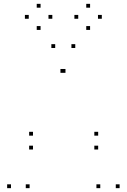

<svg xmlns="http://www.w3.org/2000/svg" viewBox="-20 -970 660 1000"><path d="M372 -720V-740H352V-720ZM267.5 -720V-740H247.5V-720ZM37.2 10V-10H17.2V10ZM134.2 10V-10H114.2V10ZM314.8 -590.7V-610.7H294.8V-590.7ZM321 -590.7V-610.7H301V-590.7ZM502.2 10V-10H482.2V10ZM603 10V-10H583V10ZM491.3 -191.3V-211.3H471.3V-191.3ZM491.3 -263.5V-283.5H471.3V-263.5ZM151.8 -263.5V-283.5H131.8V-263.5ZM151.8 -191.3V-211.3H131.8V-191.3ZM252.5 -872.3V-892.3H232.5V-872.3ZM191.3 -930V-950H171.3V-930ZM129.7 -872.3V-892.3H109.7V-872.3ZM191.3 -814.2V-834.2H171.3V-814.2ZM510.3 -872.3V-892.3H490.3V-872.3ZM449.2 -930V-950H429.2V-930ZM387.5 -872.3V-892.3H367.5V-872.3ZM449.2 -814.2V-834.2H429.2V-814.2Z"/></svg>

Font: Monaspace Argon Dots Var
Style: Regular
Weight: 400
Designer: Riley Cran and the Lettermatic Team
Version: Version 1.100 (Monaspace Argon Dots)